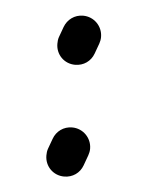

<svg xmlns="http://www.w3.org/2000/svg" viewBox="-36 -433 300 395"><g transform="rotate(5 114.5 -235.5)"><path d="M148.4 -95.2 156.2 -116.7C157.7 -121.1 158.7 -125.5 158.7 -130.4C158.7 -152.8 140.6 -170.9 118.2 -170.9C100.6 -170.9 85.9 -160.2 80.1 -144L72.3 -122.6C70.8 -118.2 70.3 -113.8 70.3 -108.9C70.3 -86.4 87.9 -68.8 110.4 -68.8C127.9 -68.8 142.6 -79.1 148.4 -95.2ZM150.9 -326.2 158.7 -347.7C160.2 -352.1 161.1 -356.4 161.1 -361.3C161.1 -383.8 143.1 -401.9 120.6 -401.9C103 -401.9 88.4 -391.1 82.5 -375L74.7 -353.5C73.2 -349.1 72.8 -344.7 72.8 -339.8C72.8 -317.4 90.3 -299.8 112.8 -299.8C130.4 -299.8 145 -310.1 150.9 -326.2Z"/></g></svg>

Font: Velvelyne
Style: Regular
Weight: 400
Designer: Manon Van der Borght et Mariel Nils
Foundry: Velvetyne
Version: Version 1.070;Glyphs 3.3.1 (3343)